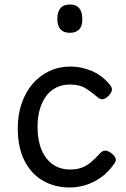

<svg xmlns="http://www.w3.org/2000/svg" viewBox="-20 -815 559 854"><path d="M291 19Q224 19 171.5 -11Q119 -41 89 -100Q59 -159 59 -245Q59 -305 76.5 -355.5Q94 -406 125.5 -442.5Q157 -479 200 -499Q243 -519 295 -519Q339 -519 385.5 -500.5Q432 -482 469 -438Q480 -424 477.5 -413Q475 -402 464 -390Q451 -377 439.5 -374Q428 -371 416 -381Q389 -404 362 -421.5Q335 -439 291 -439Q258 -439 231 -426Q204 -413 185.5 -388Q167 -363 157 -328.5Q147 -294 147 -250Q147 -192 164.5 -149.5Q182 -107 214.5 -84Q247 -61 292 -61Q323 -61 345.5 -70Q368 -79 387 -95.5Q406 -112 427 -135Q438 -146 450 -145Q462 -144 476 -133Q490 -122 494 -111.5Q498 -101 489 -88Q462 -49 428.5 -25.5Q395 -2 359.5 8.5Q324 19 291 19ZM291 -669Q263 -669 249 -684.5Q235 -700 235 -731Q235 -763 249 -779Q263 -795 291 -795Q318 -795 332 -779Q346 -763 346 -731Q347 -700 332.5 -684.5Q318 -669 291 -669Z"/></svg>

Font: Playwrite PL
Style: Regular
Weight: 400
Designer: Veronika Burian, José Scaglione
Foundry: TypeTogether
Version: Version 1.002